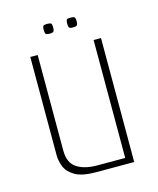

<svg xmlns="http://www.w3.org/2000/svg" viewBox="-92 -637 580 703"><g transform="rotate(-15 198.5 -285.5)"><path d="M187 0Q133 0 106.5 -15.5Q80 -31 71 -53.5Q62 -76 62 -98V-470H90V-108Q90 -61 119 -42Q148 -23 196 -23H302V-470H330V0ZM241 -534Q228 -534 226 -539Q224 -544 224 -552Q224 -562 226 -566.5Q228 -571 241 -571Q255 -571 257.5 -566.5Q260 -562 260 -552Q260 -544 257.5 -539Q255 -534 241 -534ZM153 -534Q139 -534 137 -539Q135 -544 135 -552Q135 -562 137 -566.5Q139 -571 153 -571Q167 -571 169 -566.5Q171 -562 171 -552Q171 -544 168.5 -539Q166 -534 153 -534Z"/></g></svg>

Font: Smooch Sans ExtraLight
Style: Regular
Weight: 200
Designer: Robert E. Leuschke
Foundry: Robert E. Leuschke
Version: Version 1.010; ttfautohint (v1.8.3)